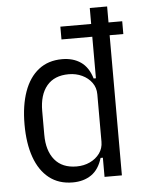

<svg xmlns="http://www.w3.org/2000/svg" viewBox="-53 -783 631 838"><g transform="rotate(-5 262.0 -364.0)"><path d="M372 0V-84H362Q347 -34 313.5 -11Q280 12 232 12Q171 12 129 -21Q87 -54 65.5 -114.5Q44 -175 44 -258Q44 -341 65.5 -401.5Q87 -462 129 -495Q171 -528 232 -528Q280 -528 313.5 -505Q347 -482 362 -432H372V-614H237V-670H372V-740H448V-670H508V-614H448V0ZM255 -56Q287 -56 313.5 -68.5Q340 -81 356 -103Q372 -125 372 -154V-362Q372 -391 356 -413Q340 -435 313.5 -447.5Q287 -460 255 -460Q192 -460 159 -420.5Q126 -381 126 -310V-206Q126 -136 159 -96Q192 -56 255 -56Z"/></g></svg>

Font: IBM Plex Sans Condensed
Style: Regular
Weight: 400
Width: 3
Designer: Mike Abbink, Paul van der Laan, Pieter van Rosmalen
Foundry: Bold Monday
Version: Version 3.201